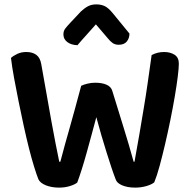

<svg xmlns="http://www.w3.org/2000/svg" viewBox="-20 -849 872 875"><path d="M350 -458Q360 -463 377.5 -467.5Q395 -472 414 -472Q446 -472 466.5 -462.5Q487 -453 492 -434Q507 -386 519.5 -345Q532 -304 544 -265.5Q556 -227 567 -189.5Q578 -152 589 -112H593Q605 -176 615 -236Q625 -296 635 -355Q645 -414 653.5 -474Q662 -534 671 -598Q697 -612 728 -612Q756 -612 775.5 -599.5Q795 -587 795 -559Q795 -539 790 -499Q785 -459 776.5 -409Q768 -359 756.5 -302.5Q745 -246 732.5 -192.5Q720 -139 707.5 -93Q695 -47 683 -18Q671 -8 647 -1Q623 6 596 6Q561 6 536.5 -4.5Q512 -15 507 -32Q498 -55 487.5 -86.5Q477 -118 465.5 -155Q454 -192 442 -232.5Q430 -273 419 -315Q408 -274 396.5 -231.5Q385 -189 374 -149.5Q363 -110 352 -75.5Q341 -41 332 -17Q321 -8 298.5 -1Q276 6 249 6Q215 6 189 -4.5Q163 -15 155 -32Q147 -52 135.5 -89Q124 -126 112 -173.5Q100 -221 88 -276Q76 -331 65 -385.5Q54 -440 44.5 -491.5Q35 -543 30 -585Q41 -595 59 -603.5Q77 -612 100 -612Q128 -612 145.5 -599Q163 -586 168 -557Q183 -474 194 -410.5Q205 -347 214.5 -295Q224 -243 232.5 -199Q241 -155 250 -112H255Q266 -155 276.5 -192Q287 -229 298 -268Q309 -307 321.5 -352.5Q334 -398 350 -458ZM417 -738Q392 -709 373 -688.5Q354 -668 333 -643Q304 -644 286.5 -657.5Q269 -671 269 -692Q269 -708 277.5 -719Q286 -730 302 -747L349 -797Q365 -812 381 -820.5Q397 -829 419 -829Q440 -829 456.5 -821.5Q473 -814 493 -790L570 -696Q570 -675 558 -660Q546 -645 521 -645Q504 -645 492.5 -653.5Q481 -662 470 -676Z"/></svg>

Font: Baloo Bhai 2 SemiBold
Style: Regular
Weight: 600
Designer: Supriya Tembe, Noopur Datye and Ek Type
Foundry: Ek Type
Version: Version 1.640;PS 1.000;hotconv 16.6.51;makeotf.lib2.5.65220;